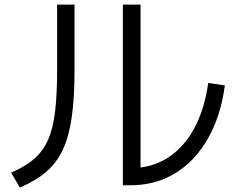

<svg xmlns="http://www.w3.org/2000/svg" viewBox="-20 -787 1040 847"><path d="M522 30.3V-766.7H600V-5L555.3 -45.1Q646.7 -45.1 717.8 -89.6Q789 -134 835.5 -218.2Q882 -302.4 898.6 -421L972 -410.3Q953.7 -274.3 896.9 -175.2Q840 -76 753.2 -22.8Q666.3 30.3 555.3 30.3ZM29 -25.4Q90 -51.4 129.5 -85Q169 -118.7 191.5 -169Q214 -219.4 223 -294.8Q232 -370.3 232 -481V-766.7H308.7V-476.3Q308.7 -356.7 296.7 -271.3Q284.7 -186 257.4 -127.2Q230 -68.3 183.5 -28.7Q137 11 67.7 40Z"/></svg>

Font: M PLUS 1 Thin
Style: Regular
Weight: 100
Designer: Coji Morishita
Foundry: UNDERFOREST DESIGN
Version: Version 1.001